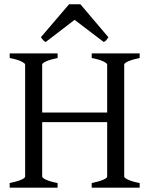

<svg xmlns="http://www.w3.org/2000/svg" viewBox="-20 -860 694 880"><path d="M24.4 0V-21Q57.6 -27.8 76.4 -35.9Q95.2 -43.9 95.2 -50.8V-564Q95.2 -569.8 77.4 -578.6Q59.6 -587.4 24.4 -594.2V-615.2H244.1V-594.2Q210.9 -587.4 192.1 -579.1Q173.3 -570.8 173.3 -564V-344.2H471.2V-564Q471.2 -569.8 453.4 -578.6Q435.5 -587.4 400.4 -594.2V-615.2H620.1V-594.2Q586.9 -587.4 568.1 -579.1Q549.3 -570.8 549.3 -564V-50.8Q549.3 -44.9 567.1 -36.4Q585 -27.8 620.1 -21V0H400.4V-21Q433.6 -27.8 452.4 -35.9Q471.2 -43.9 471.2 -50.8V-300.3H173.3V-50.8Q173.3 -44.9 190.9 -36.4Q208.5 -27.8 244.1 -21V0ZM476.6 -689.5Q470.7 -680.2 467.3 -675.8Q463.9 -671.4 455.6 -667.5L321.8 -769L189.5 -667.5Q185.5 -669.4 182.9 -671.4Q180.2 -673.3 178 -675.8Q175.8 -678.2 173.3 -681.6Q170.9 -685.1 167.5 -689.5L296.4 -840.3H348.6Z"/></svg>

Font: Gentium Plus Viet
Style: Regular
Weight: 400
Designer: J. Victor Gaultney, Annie Olsen, Iska Routamaa, Becca Hirsbrunner
Foundry: SIL International
Version: Version 5.000